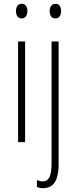

<svg xmlns="http://www.w3.org/2000/svg" viewBox="-20 -747 403 1009"><path d="M94 -727C72 -727 64 -709 64 -688C64 -667 74 -650 93 -650C112 -650 124 -665 124 -689C124 -709 116 -727 94 -727ZM241 -688C241 -667 251 -650 271 -650C290 -650 301 -665 301 -689C301 -709 293 -727 272 -727C250 -727 241 -709 241 -688ZM112 -529H75V0H112ZM207 242C255 241 288 211 288 116V-529H251V110C251 175 239 206 204 206C193 206 182 203 174 199V235C182 239 192 242 207 242Z"/></svg>

Font: Noto Sans Myanmar ExtraCondensed ExtraLight
Style: Regular
Weight: 200
Width: 2
Designer: Monotype Design Team
Foundry: Monotype Imaging Inc.
Version: Version 2.107